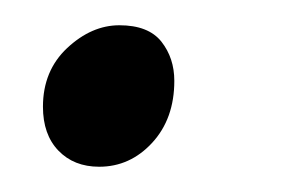

<svg xmlns="http://www.w3.org/2000/svg" viewBox="-20 -121 232 152"><path d="M14 -36.5Q14 -65 33.2 -83Q52.5 -101 74.5 -101Q97.5 -101 107.8 -88Q118 -75 118 -57Q118 -27 100.5 -8Q83 11 58.5 11Q38.5 11 26.2 -1.8Q14 -14.5 14 -36.5Z"/></svg>

Font: Merriweather 72pt Light
Style: Italic
Weight: 300
Italic angle: -7.8°
Version: Version 2.101